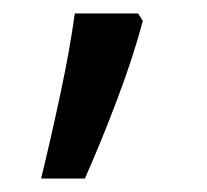

<svg xmlns="http://www.w3.org/2000/svg" viewBox="-20 -136 308 285"><path d="M185 -116 192 -105Q178 -52 154 11.5Q130 75 106 129H41Q55 72 69.5 4Q84 -64 91 -116Z"/></svg>

Font: Noto Sans
Style: Regular
Weight: 400
Designer: Monotype Design Team
Foundry: Monotype Imaging Inc.
Version: Version 1.902